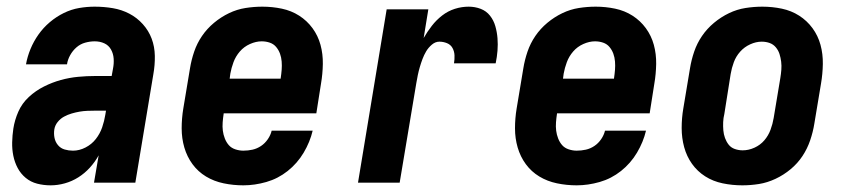

<svg xmlns="http://www.w3.org/2000/svg" viewBox="-20 -548 2540 576"><path d="M132 8Q111 8 91.5 3Q72 -2 57 -14.5Q42 -27 33 -44Q24 -61 20 -80.5Q16 -100 16.5 -121Q17 -142 20 -162Q24 -188 35 -213Q46 -238 66.5 -257Q87 -276 112 -288.5Q137 -301 162.5 -308Q188 -315 214 -317.5Q240 -320 266 -320H315L319 -342Q322 -357 321 -372Q320 -387 313 -399.5Q306 -412 293 -418Q280 -424 264 -424Q250 -424 235.5 -420Q221 -416 209.5 -406Q198 -396 190.5 -382.5Q183 -369 181 -355H58Q62 -378 71.5 -401Q81 -424 95.5 -444.5Q110 -465 129.5 -481.5Q149 -498 171.5 -509Q194 -520 217.5 -524Q241 -528 264 -528Q292 -528 318.5 -523.5Q345 -519 368 -507Q391 -495 408.5 -475.5Q426 -456 435 -432Q444 -408 444.5 -380.5Q445 -353 440 -325L386 0H262L276 -82Q265 -62 249.5 -45Q234 -28 215 -16Q196 -4 174.5 2Q153 8 132 8ZM199 -96Q218 -96 236.5 -105.5Q255 -115 267.5 -131Q280 -147 286.5 -166Q293 -185 296 -204L298 -216H266Q254 -216 242 -215.5Q230 -215 218.5 -213Q207 -211 195 -207.5Q183 -204 172 -198Q161 -192 153 -182Q145 -172 143 -160Q141 -147 143.5 -134.5Q146 -122 154 -112.5Q162 -103 174 -99.5Q186 -96 199 -96Z M710 8Q680 8 651 2Q622 -4 598 -18.5Q574 -33 557.5 -55.5Q541 -78 533 -105.5Q525 -133 525 -163Q525 -193 530 -223L550 -343Q554 -368 562.5 -393Q571 -418 586 -440Q601 -462 622 -479.5Q643 -497 667 -508.5Q691 -520 716.5 -524Q742 -528 767 -528Q797 -528 825.5 -522Q854 -516 877.5 -501Q901 -486 917.5 -463.5Q934 -441 941.5 -413.5Q949 -386 948.5 -356Q948 -326 943 -297L929 -208H651V-207Q649 -194 648 -181Q647 -168 648.5 -156Q650 -144 654.5 -132.5Q659 -121 666.5 -112.5Q674 -104 686 -100Q698 -96 710 -96Q724 -96 737.5 -99Q751 -102 763 -110Q775 -118 783.5 -130.5Q792 -143 795 -156H918Q910 -122 891 -90Q872 -58 843 -35Q814 -12 779 -2Q744 8 710 8ZM669 -312H822V-313Q824 -326 825 -338.5Q826 -351 825 -363.5Q824 -376 820 -387Q816 -398 808.5 -407Q801 -416 789.5 -420Q778 -424 765 -424Q748 -424 730 -416Q712 -408 699.5 -393.5Q687 -379 680.5 -361.5Q674 -344 671 -327Z M1054 0 1140 -520H1265L1251 -434Q1262 -453 1275.5 -470.5Q1289 -488 1306.5 -501.5Q1324 -515 1344.5 -521.5Q1365 -528 1386 -528Q1405 -528 1422 -521.5Q1439 -515 1450 -501Q1461 -487 1466 -469.5Q1471 -452 1472.5 -433.5Q1474 -415 1472.5 -396Q1471 -377 1467 -358H1342Q1344 -370 1343.5 -382Q1343 -394 1337.5 -404Q1332 -414 1321 -418.5Q1310 -423 1298 -423Q1286 -423 1275.5 -414Q1265 -405 1258.5 -394Q1252 -383 1247.5 -371Q1243 -359 1239.5 -347Q1236 -335 1233.5 -323Q1231 -311 1229 -299L1179 0Z M1710 8Q1680 8 1651 2Q1622 -4 1598 -18.5Q1574 -33 1557.5 -55.5Q1541 -78 1533 -105.5Q1525 -133 1525 -163Q1525 -193 1530 -223L1550 -343Q1554 -368 1562.5 -393Q1571 -418 1586 -440Q1601 -462 1622 -479.5Q1643 -497 1667 -508.5Q1691 -520 1716.5 -524Q1742 -528 1767 -528Q1797 -528 1825.5 -522Q1854 -516 1877.5 -501Q1901 -486 1917.5 -463.5Q1934 -441 1941.5 -413.5Q1949 -386 1948.5 -356Q1948 -326 1943 -297L1929 -208H1651V-207Q1649 -194 1648 -181Q1647 -168 1648.5 -156Q1650 -144 1654.5 -132.5Q1659 -121 1666.5 -112.5Q1674 -104 1686 -100Q1698 -96 1710 -96Q1724 -96 1737.5 -99Q1751 -102 1763 -110Q1775 -118 1783.5 -130.5Q1792 -143 1795 -156H1918Q1910 -122 1891 -90Q1872 -58 1843 -35Q1814 -12 1779 -2Q1744 8 1710 8ZM1669 -312H1822V-313Q1824 -326 1825 -338.5Q1826 -351 1825 -363.5Q1824 -376 1820 -387Q1816 -398 1808.5 -407Q1801 -416 1789.5 -420Q1778 -424 1765 -424Q1748 -424 1730 -416Q1712 -408 1699.5 -393.5Q1687 -379 1680.5 -361.5Q1674 -344 1671 -327Z M2207 8Q2177 8 2148 2Q2119 -4 2095.5 -19Q2072 -34 2056 -56.5Q2040 -79 2032.5 -106.5Q2025 -134 2025 -164Q2025 -194 2030 -223L2050 -343Q2054 -368 2062.5 -393Q2071 -418 2086 -440Q2101 -462 2122 -479.5Q2143 -497 2167 -508.5Q2191 -520 2216.5 -524Q2242 -528 2267 -528Q2297 -528 2325.5 -522Q2354 -516 2377.5 -501Q2401 -486 2417.5 -463.5Q2434 -441 2441.5 -413.5Q2449 -386 2448.5 -356Q2448 -326 2443 -297L2423 -177Q2419 -152 2410.5 -127Q2402 -102 2387.5 -80Q2373 -58 2352 -40.5Q2331 -23 2306.5 -11.5Q2282 0 2257 4Q2232 8 2207 8ZM2208 -97Q2226 -97 2243.5 -105Q2261 -113 2273 -127Q2285 -141 2291.5 -158.5Q2298 -176 2301 -194L2321 -314Q2323 -326 2324 -338.5Q2325 -351 2323.5 -363Q2322 -375 2318.5 -386Q2315 -397 2307.5 -406Q2300 -415 2289 -419Q2278 -423 2265 -423Q2248 -423 2230.5 -415Q2213 -407 2200.5 -393Q2188 -379 2181.5 -361.5Q2175 -344 2172 -326L2153 -206Q2150 -194 2149.5 -181.5Q2149 -169 2150 -157Q2151 -145 2155 -134Q2159 -123 2166 -114Q2173 -105 2184.5 -101Q2196 -97 2208 -97Z"/></svg>

Font: Iosevka SS04 Extrabold Oblique
Style: Regular
Weight: 800
Italic angle: -9°
Monospace: yes
Designer: Belleve Invis
Foundry: Belleve Invis
Version: Version 19.0.0; ttfautohint (v1.8.4)